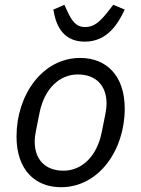

<svg xmlns="http://www.w3.org/2000/svg" viewBox="-20 -770 590 802"><path d="M334 -596C431 -596 475 -675 501 -730L453 -750L436 -728C397 -677 372 -657 336 -657C297 -657 280 -682 259 -728L249 -750L203 -730C211 -676 236 -596 334 -596ZM235 12C393 12 501 -143 501 -316C501 -456 423 -528 315 -528C157 -528 49 -373 49 -200C49 -60 127 12 235 12ZM245 -57C167 -57 125 -106 125 -178C125 -193 127 -208 130 -223L145 -298C166 -403 231 -459 305 -459C383 -459 425 -410 425 -338C425 -323 423 -308 420 -293L405 -218C384 -113 319 -57 245 -57Z"/></svg>

Font: Braiins Sans
Style: Italic
Weight: 400
Italic angle: -11.31°
Designer: Mike Abbink, Paul van der Laan, Pieter van Rosmalen, Jiri Chlebus, Lubos Buracinsky
Foundry: Bold Monday, Sudetype
Version: Version 1.000;hotconv 1.0.109;makeotfexe 2.5.65596